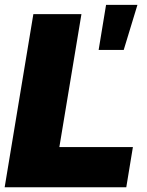

<svg xmlns="http://www.w3.org/2000/svg" viewBox="-22 -787 616 807"><path d="M-2.4 0 118.2 -727.5H320.3L227.5 -168.9H536.6L508.8 0ZM392.6 -577.1 423.8 -766.6H555.7L498 -577.1Z"/></svg>

Font: Inter 28pt Black
Style: Italic
Weight: 900
Italic angle: -9.3988°
Designer: Rasmus Andersson
Foundry: rsms
Version: Version 4.001;git-66647c0bb